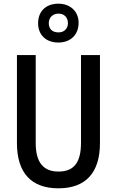

<svg xmlns="http://www.w3.org/2000/svg" viewBox="-20 -1013 634 1043"><path d="M297 -782C363 -782 407 -824 407 -889C407 -952 361 -993 297 -993C230 -993 187 -952 187 -887C187 -823 230 -782 297 -782ZM298 -837C263 -837 245 -857 245 -887C245 -918 267 -939 298 -939C329 -939 349 -918 349 -887C349 -857 328 -837 298 -837ZM523 -236V-714H420V-237C420 -131 382 -81 298 -81C217 -81 174 -129 174 -236V-714H72V-236C72 -74 150 10 297 10C447 10 523 -76 523 -236Z"/></svg>

Font: Noto Sans Khmer UI Condensed Medium
Style: Regular
Weight: 500
Width: 3
Designer: Danh Hong and the Monotype Design Team
Foundry: Monotype Imaging Inc.
Version: Version 2.002